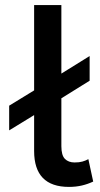

<svg xmlns="http://www.w3.org/2000/svg" viewBox="-20 -724 392 754"><path d="M332 -504V-407L221 -338V-150Q221 -114 235 -100Q249 -86 273 -86Q291 -86 303.5 -89.5Q316 -93 327 -99L346 -11Q325 -1 301.5 4.5Q278 10 251 10Q114 10 114 -131V-272L16 -212V-309L114 -369V-704H221V-435Z"/></svg>

Font: Prodigy Sans Medium
Style: Regular
Weight: 500
Designer: Wei Huang
Foundry: Wei Huang
Version: Version 1.003; ttfautohint (v1.8.3)